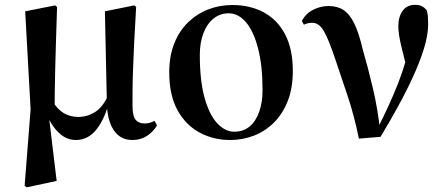

<svg xmlns="http://www.w3.org/2000/svg" viewBox="-20 -573 1871 808"><path d="M83.6 209.1 108.8 -112.8 86 -525.4 212.4 -550.4 220.2 -543.7Q217.4 -458.5 215.4 -394.8Q213.4 -331 212.3 -281.3Q211.2 -231.6 210.5 -190.3Q209.9 -148.9 209.9 -108.5L185.6 -84.9L218.4 188.3L92.4 215.4ZM537 16.2Q488.8 16.2 461.3 -21.4Q433.8 -59 429.9 -128.4V-132.1L421.5 -525.4L545.6 -550.4L552.9 -543.7Q547.4 -454.3 544.4 -388.6Q541.4 -323 539.7 -275.1Q537.9 -227.1 537.8 -192Q537.6 -156.9 537.6 -129.6Q537.6 -84 550.9 -68.7Q564.1 -53.4 589.1 -53.4Q601.9 -53.4 611.8 -56.8Q621.7 -60.2 630.3 -64.5L640.9 -45.1Q624.3 -17.8 598 -0.8Q571.7 16.2 537 16.2ZM299.1 16.2Q258.2 16.2 225.6 -16.1Q193 -48.4 174.6 -96.3H171.8L199.5 -148.8Q222.1 -112.1 249 -96.5Q275.8 -80.9 309.2 -80.9Q346.6 -80.9 378.9 -100.7Q411.2 -120.5 434.1 -169.2L445.7 -156.5H442.2Q423.5 -76.9 387.6 -30.4Q351.8 16.2 299.1 16.2Z M948.2 16.2Q878.5 16.2 820.1 -15.1Q761.6 -46.4 726.9 -109.5Q692.2 -172.7 692.2 -267.9Q692.2 -337.8 713.5 -390.7Q734.7 -443.6 771.8 -479.3Q808.8 -515 856.5 -533.5Q904.2 -551.9 957.6 -551.9Q1032.8 -551.9 1090.3 -520.8Q1147.7 -489.7 1180 -428Q1212.3 -366.2 1212.3 -274.3Q1212.3 -202.9 1191.1 -148.4Q1169.8 -94 1132.9 -57.2Q1096 -20.5 1048.4 -2.1Q1000.8 16.2 948.2 16.2ZM965.4 -18.7Q1004.5 -18.7 1030.8 -41Q1057.1 -63.3 1071 -103.1Q1084.9 -142.8 1084.9 -193.3Q1084.9 -296.1 1066.3 -368.4Q1047.8 -440.6 1015.6 -478.8Q983.5 -517 942.1 -517Q906.5 -517 878.9 -495.1Q851.3 -473.2 836.1 -433.5Q820.9 -393.7 820.9 -341.7Q820.9 -231.8 841.3 -160.1Q861.6 -88.3 894.8 -53.5Q928 -18.7 965.4 -18.7Z M1490.4 10.4Q1471 -85.1 1443.4 -167.9Q1415.8 -250.6 1390.4 -325.6Q1362.6 -408.5 1342.5 -442.8Q1322.4 -477.1 1294.3 -477.1Q1274.9 -477.1 1258.9 -469.1L1250.2 -484.7Q1266.4 -515.8 1297.5 -531.7Q1328.5 -547.7 1362.9 -547.7Q1400.3 -547.7 1426 -530.5Q1451.8 -513.4 1471.4 -473.1Q1491 -432.7 1507.2 -362.4Q1528.9 -288.2 1549.6 -200Q1570.3 -111.8 1580.2 -18.2H1562.1L1569.6 -33.3Q1595.1 -84.4 1616.3 -130.6Q1637.4 -176.8 1655.1 -221.5Q1672.8 -266.3 1686.4 -313.9Q1700 -361.6 1710.6 -415.3L1700.2 -256.3Q1680.1 -330.2 1668.2 -380.8Q1656.3 -431.4 1656.3 -462Q1656.3 -502.5 1674.5 -527.6Q1692.6 -552.7 1727 -552.7Q1743.5 -552.7 1754.3 -547.5Q1765 -542.3 1775.6 -530.7Q1779.8 -516.3 1780.8 -503Q1781.8 -489.8 1781.8 -471.2Q1781.8 -425.1 1763.8 -367.5Q1745.9 -310 1716.5 -246.5Q1687.2 -183 1651.8 -119Q1616.5 -55.1 1581.4 2.8Z"/></svg>

Font: Noto Serif SC
Style: Regular
Weight: 200
Designer: Ryoko NISHIZUKA 西塚涼子 (kana & ideographs); Frank Grießhammer (Latin, Greek & Cyrillic); Wenlong ZHANG 张文龙 (bopomofo); San
Foundry: Adobe
Version: Version 2.001;hotconv 1.1.0;makeotfexe 2.6.0